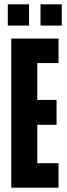

<svg xmlns="http://www.w3.org/2000/svg" viewBox="-20 -866 311 886"><path d="M32 0V-688H250V-575H152V-405H241V-290H152V-113H250V0ZM16 -748V-846H114V-748ZM167 -748V-846H265V-748Z"/></svg>

Font: Saira Ultra Condensed ExtraBold
Style: Regular
Weight: 800
Width: 1
Designer: Hector Gatti with collaboration of the Omnibus-Type team
Foundry: Omnibus-Type
Version: Version 1.001; ttfautohint (v1.8)